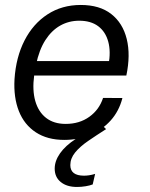

<svg xmlns="http://www.w3.org/2000/svg" viewBox="-20 -554 604 774"><path d="M290.3 199.7Q249.3 199.7 224.9 179.8Q200.5 160 200.5 125.8Q200.5 94.8 222 64.1Q243.5 33.3 286.5 5.2Q329.5 -23 393.7 -47L407.7 -33.5Q368.5 -8.5 335.2 14.3Q302 37.2 282.7 60.9Q263.5 84.7 263.5 111.5Q263.5 154.2 318.8 154.2Q328.2 154.2 339.2 152.6Q350.3 151 363.5 147L353.7 189.5Q342.3 194 325.2 196.8Q308 199.7 290.3 199.7ZM239 10Q171.2 10 124.4 -20.6Q77.7 -51.2 56 -106.3Q34.3 -161.5 38.5 -234.7Q44.3 -323.3 78.8 -390.7Q113.2 -458 171.4 -496Q229.7 -534 305.5 -534Q381.7 -534 428.3 -497.6Q475 -461.2 490.9 -396.8Q506.8 -332.3 489.3 -249.5H117.7Q109.8 -190.8 122.2 -146.9Q134.7 -103 165.8 -78.7Q197 -54.5 244.7 -54.5Q300.3 -54.5 340.2 -83.2Q380.2 -112 395.5 -159.3L473.5 -158.8Q459.8 -105.5 425.7 -67.8Q391.5 -30.2 343.4 -10.1Q295.3 10 239 10ZM125.3 -293.2 114.2 -307.7H430.3L417.5 -292.8Q427.3 -346.2 416.3 -386.3Q405.3 -426.3 375.8 -448.4Q346.2 -470.5 299.5 -470.5Q257.7 -470.5 222.8 -450.9Q188 -431.3 162.8 -392.2Q137.7 -353 125.3 -293.2Z"/></svg>

Font: Mona Sans ExtraLight
Style: Italic
Weight: 200
Italic angle: -11.6951°
Designer: Deni Anggara
Foundry: GitHub
Version: Version 2.000